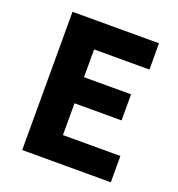

<svg xmlns="http://www.w3.org/2000/svg" viewBox="-121 -752 789 851"><g transform="rotate(20 274.0 -326.0)"><path d="M77 0V-652H485V-528H224V-397H446V-274H224V-124H495V0Z"/></g></svg>

Font: Toshiba Sans
Style: Bold
Weight: 700
Designer: Paul D. Hunt
Foundry: Toshiba Corporation
Version: Version 2.020;PS 2.0;hotconv 1.0.86;makeotf.lib2.5.63406